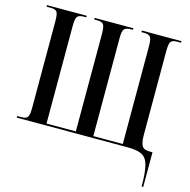

<svg xmlns="http://www.w3.org/2000/svg" viewBox="-129 -841 1167 1177"><g transform="rotate(15 455.0 -252.0)"><path d="M873 210Q873 122 861.5 77Q850 32 819.5 16Q789 0 731 0H24V-10H53Q80 -10 90 -23Q100 -36 100 -81V-630Q100 -678 90.5 -691Q81 -704 53 -704H25V-714H277V-704H259Q231 -704 220.5 -691Q210 -678 210 -630V-12H396V-629Q396 -678 385.5 -691Q375 -704 346 -704H327V-714H573V-704H559Q531 -704 519 -692Q507 -680 507 -635V-12H694V-630Q694 -678 683.5 -691Q673 -704 646 -704H627V-714H878V-704H852Q824 -704 814 -691Q804 -678 804 -630V-105Q804 -64 810.5 -43.5Q817 -23 830.5 -16.5Q844 -10 866 -10H883V210Z"/></g></svg>

Font: Noto Serif Display ExtraCondensed SemiBold
Style: Regular
Weight: 600
Width: 2
Designer: Monotype Design Team
Foundry: Monotype Imaging Inc.
Version: Version 2.009